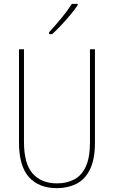

<svg xmlns="http://www.w3.org/2000/svg" viewBox="-20 -1064 594 1001"><path d="M475 -321Q475 -233 449 -180.5Q423 -128 378 -105.5Q333 -83 277 -83Q182 -83 130.5 -141Q79 -199 79 -321V-807H105V-325Q105 -210 150.5 -159Q196 -108 277 -108Q328 -108 367 -128.5Q406 -149 427.5 -196Q449 -243 449 -321V-807H475ZM385 -1037Q369 -1013 346 -985.5Q323 -958 298.5 -932Q274 -906 252 -886H236V-896Q270 -933 300.5 -970Q331 -1007 355 -1044H385Z"/></svg>

Font: Noto Sans Telugu UI Condensed Thin
Style: Regular
Weight: 100
Width: 3
Designer: Jelle Bosma - Monotype Design Team
Foundry: Monotype Imaging Inc.
Version: Version 2.005; ttfautohint (v1.8.4.7-5d5b)